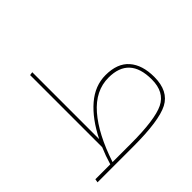

<svg xmlns="http://www.w3.org/2000/svg" viewBox="-172 -937 1138 1138"><g transform="rotate(-45 397.5 -367.5)"><path d="M525 -416Q624 -416 673 -360Q722 -304 722 -204Q722 -85 640 -42.5Q558 0 342 0H42L46 -22H171Q187 -77 209 -128V-732L230 -735V-174Q287 -288 361.5 -352Q436 -416 525 -416ZM342 -22Q546 -22 623.5 -60Q701 -98 701 -204Q701 -393 527 -393Q417 -393 332.5 -295.5Q248 -198 190 -22Z"/></g></svg>

Font: FiraGO Thin
Style: Regular
Weight: 100
Designer: bBox Type
Foundry: bBox Type GmbH
Version: Version 1.001;PS 001.001;hotconv 1.0.88;makeotf.lib2.5.64775